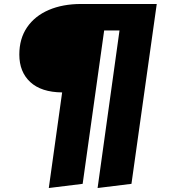

<svg xmlns="http://www.w3.org/2000/svg" viewBox="-20 -716 848 964"><path d="M767 -696 640 207 470 228 580 -563H503L395 207L225 228L292 -252Q187 -253 132 -304Q77 -355 77 -442Q77 -522 116 -579Q155 -636 225 -666Q295 -696 387 -696Z"/></svg>

Font: Fira Sans Black
Style: Italic
Weight: 900
Italic angle: -8°
Designer: Carrois Corporate & Edenspiekermann AG
Foundry: Carrois Corporate GbR & Edenspiekermann AG
Version: Version 4.203